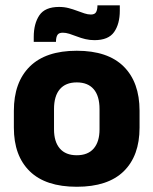

<svg xmlns="http://www.w3.org/2000/svg" viewBox="-20 -700 586 734"><path d="M273.5 14Q154.5 14 93.8 -45.2Q33 -104.5 33 -212V-276.5Q33 -385.5 94 -445.8Q155 -506 273.5 -506Q392 -506 452.8 -445.8Q513.5 -385.5 513.5 -276.5V-212Q513.5 -104.5 453 -45.2Q392.5 14 273.5 14ZM273.5 -106.5Q316 -106.5 338.2 -132.2Q360.5 -158 360.5 -205.5V-283Q360.5 -333 338.2 -359Q316 -385 273.5 -385Q231 -385 208.8 -359Q186.5 -333 186.5 -283V-205.5Q186.5 -158 208.8 -132.2Q231 -106.5 273.5 -106.5ZM341 -546.5Q323 -546.5 306.2 -550.5Q289.5 -554.5 274.2 -560.5Q259 -566.5 245.2 -570.8Q231.5 -575 220 -575Q205.5 -575 200 -567Q194.5 -559 194 -542.5V-540H109V-559Q109 -609.5 130.5 -641.5Q152 -673.5 206 -673.5Q225.5 -673.5 242.5 -669Q259.5 -664.5 274.5 -658.8Q289.5 -653 302.8 -648.8Q316 -644.5 327.5 -644.5Q341.5 -644.5 346.8 -652.8Q352 -661 352.5 -677V-679.5H438V-659Q438 -608.5 416.2 -577.5Q394.5 -546.5 341 -546.5Z"/></svg>

Font: Anek Latin Medium
Style: Bold
Weight: 700
Version: Version 1.003